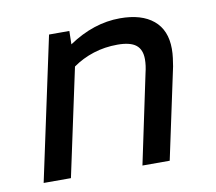

<svg xmlns="http://www.w3.org/2000/svg" viewBox="-61 -554 702 624"><g transform="rotate(-10 290.0 -242.0)"><path d="M35 0 136 -472H203L202 -428Q285 -484 372 -484Q443 -484 482 -451.5Q521 -419 521 -357Q521 -342 519 -327Q517 -312 515 -300L451 0H361L423 -294Q426 -306 427.5 -317.5Q429 -329 429 -339Q429 -371 410 -386Q391 -401 349 -401Q307 -401 269.5 -389Q232 -377 201 -355L125 0Z"/></g></svg>

Font: Sometype Mono Medium
Style: Italic
Weight: 500
Italic angle: -12°
Monospace: yes
Designer: Ryoichi Tsunekawa
Foundry: Dharma Type
Version: Version 1.000; ttfautohint (v1.8.3)